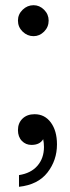

<svg xmlns="http://www.w3.org/2000/svg" viewBox="-20 -547 270 738"><path d="M49 -468Q49 -492 67 -509.5Q85 -527 109 -527Q132 -527 149.5 -509.5Q167 -492 167 -468Q167 -443 149.5 -425.5Q132 -408 109 -408Q85 -408 67 -425.5Q49 -443 49 -468ZM53 126Q99 119 124 90Q149 61 149 18Q149 3 146 -12Q133 10 101 10Q79 10 64 -5.5Q49 -21 49 -47Q49 -74 66.5 -91Q84 -108 113 -108Q152 -108 175.5 -76Q199 -44 199 8Q199 69 162.5 116Q126 163 53 171Z"/></svg>

Font: Open Sauce One
Style: Regular
Weight: 400
Designer: Alfredo Marco Pradil
Foundry: Creative Sauce Fz LLC
Version: Version 1.477